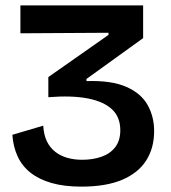

<svg xmlns="http://www.w3.org/2000/svg" viewBox="-20 -681 637 715"><path d="M283 14Q219 14 172 0.5Q125 -13 93.5 -38Q62 -63 45.5 -99Q29 -135 26 -179L141 -213Q143 -179 154.5 -155Q166 -131 186 -115.5Q206 -100 231.5 -93Q257 -86 286 -86Q326 -86 358.5 -97.5Q391 -109 409.5 -133.5Q428 -158 428 -196Q428 -245 397 -274Q366 -303 306.5 -314.5Q247 -326 160 -319V-394L384 -551V-559L56 -557V-661H513V-539L302 -387V-379Q395 -382 450.5 -357.5Q506 -333 530 -289.5Q554 -246 554 -193Q554 -130 524.5 -83.5Q495 -37 435 -11.5Q375 14 283 14Z"/></svg>

Font: Bricolage Grotesque SemiBold
Style: Regular
Weight: 600
Designer: Mathieu Triay
Foundry: Atelier Triay
Version: Version 1.000;gftools[0.9.30]